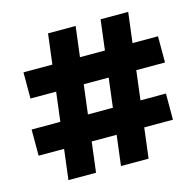

<svg xmlns="http://www.w3.org/2000/svg" viewBox="-103 -807 935 914"><g transform="rotate(-15 365.0 -350.0)"><path d="M383 0 470 -700H606L519 0ZM17 -149V-278H679V-149ZM124 0 211 -700H347L260 0ZM50 -422V-551H713V-422Z"/></g></svg>

Font: MOST Montserrat ExtraBold
Style: Regular
Weight: 800
Designer: Julieta Ulanovsky
Foundry: Julieta Ulanovsky
Version: Version 8.000;March 11, 2024;FontCreator 15.0.0.2926 64-bit